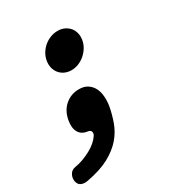

<svg xmlns="http://www.w3.org/2000/svg" viewBox="-200 -678 985 1051"><g transform="rotate(-30 292.5 -152.5)"><path d="M51 243Q28 248 10 241Q-8 234 -13 212Q-18 190 -7 169Q4 148 28 144Q55 140 81.5 130Q108 120 131 107.5Q154 95 172 79.5Q190 64 201 47Q209 35 205.5 23Q202 11 182 9Q147 4 131.5 -23.5Q116 -51 124 -96Q134 -152 171 -183.5Q208 -215 258 -215Q291 -215 312.5 -200.5Q334 -186 345.5 -163Q357 -140 359 -110Q361 -80 356 -50Q347 -2 330.5 43.5Q314 89 280.5 128Q247 167 192 197Q137 227 51 243ZM184 -438Q188 -462 200.5 -482.5Q213 -503 231 -518Q249 -533 271 -541.5Q293 -550 317 -550Q340 -550 358.5 -541.5Q377 -533 390 -518Q403 -503 408 -482.5Q413 -462 409 -438Q405 -415 392.5 -394.5Q380 -374 362 -358.5Q344 -343 322 -334Q300 -325 277 -325Q253 -325 234 -334Q215 -343 202.5 -358.5Q190 -374 185 -394.5Q180 -415 184 -438Z"/></g></svg>

Font: Maple Mono NL ExtraBold
Style: Italic
Weight: 800
Italic angle: -10°
Monospace: yes
Designer: subframe7536
Version: Version 7.000